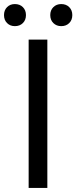

<svg xmlns="http://www.w3.org/2000/svg" viewBox="-41 -929 378 949"><path d="M100.6 0V-733.4H193V0ZM32.5 -799.8Q9 -799.8 -6.1 -815Q-21.2 -830.1 -21.2 -854.4Q-21.2 -878.6 -6.1 -893.7Q9 -908.9 32.5 -908.9Q56.9 -908.9 72.1 -893.7Q87.3 -878.6 87.3 -854.4Q87.3 -830.1 72.1 -815Q56.9 -799.8 32.5 -799.8ZM261.7 -799.8Q238.1 -799.8 222.7 -815Q207.4 -830.1 207.4 -854.4Q207.4 -878.6 222.7 -893.7Q238.1 -908.9 261.7 -908.9Q286 -908.9 301.2 -893.7Q316.4 -878.6 316.4 -854.4Q316.4 -830.1 301.2 -815Q286 -799.8 261.7 -799.8Z"/></svg>

Font: Noto Sans TC Thin
Style: Regular
Weight: 100
Designer: Ryoko NISHIZUKA 西塚涼子 (kana, bopomofo & ideographs); Paul D. Hunt (Latin, Greek & Cyrillic); Sandoll Communications 산돌커뮤니
Foundry: Adobe
Version: Version 2.004-H2;hotconv 1.0.118;makeotfexe 2.5.65603